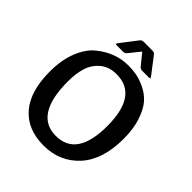

<svg xmlns="http://www.w3.org/2000/svg" viewBox="-236 -1008 1165 1165"><g transform="rotate(45 346.0 -425.5)"><path d="M43 -333Q43 -433 73 -507.5Q103 -582 152 -621Q245 -696 354 -696Q391 -696 425 -690Q459 -684 502 -663.5Q545 -643 575.5 -608.5Q606 -574 627.5 -510Q649 -446 649 -361Q649 -181 560.5 -84.5Q472 12 333.5 12Q195 12 119 -76Q43 -164 43 -333ZM345 -82Q524 -82 524 -345Q524 -608 342 -608Q278 -608 236.5 -573.5Q195 -539 179 -487.5Q163 -436 163 -368Q163 -82 345 -82ZM273 -732H218Q209 -732 209 -736Q209 -740 212 -744L294 -851Q303 -863 318 -863H394Q409 -863 418 -851L500 -744Q503 -740 503 -736Q503 -732 494 -732H437Q421 -732 412 -744L354 -815L297 -744Q288 -732 273 -732Z"/></g></svg>

Font: Crete Round
Style: Regular
Weight: 400
Designer: Veronika Burian
Foundry: TypeTogether
Version: Version 1.001